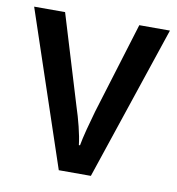

<svg xmlns="http://www.w3.org/2000/svg" viewBox="-66 -599 610 660"><g transform="rotate(10 238.5 -269.5)"><path d="M182 0 1 -539H109L204 -226Q214 -196 223 -160Q232 -124 235 -97H239Q243 -120 252 -154.5Q261 -189 270 -220L368 -539H475L294 0Z"/></g></svg>

Font: Noto Sans Thai SemCond Med
Style: Regular
Weight: 500
Width: 4
Designer: Monotype Design Team
Foundry: Monotype Imaging Inc.
Version: Version 2.002; ttfautohint (v1.8.4.7-5d5b)